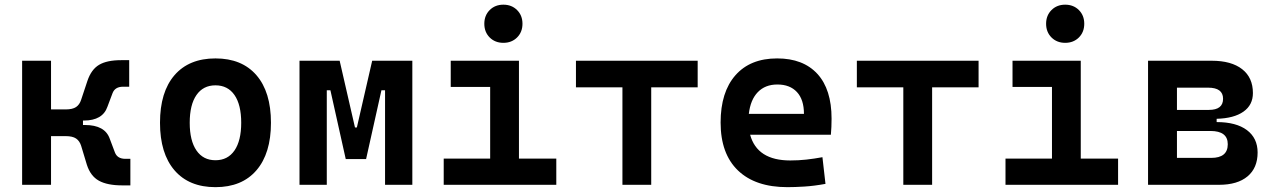

<svg xmlns="http://www.w3.org/2000/svg" viewBox="-20 -771 5313 801"><path d="M72.3 0V-517.6H192.9V-314.5H253.9Q282.7 -314.5 297.4 -324.5Q312 -334.5 318.4 -354.5L344.7 -433.6Q360.8 -481.4 393.6 -500.7Q426.3 -520 485.4 -520H519V-409.2H493.2Q460 -409.2 449.7 -382.8L428.2 -325.7Q408.2 -268.1 329.6 -268.1H326.2V-249.5H334.5Q418 -249.5 438 -191.9L459.5 -134.8Q469.7 -108.4 502.9 -108.4H523.9V2.4H490.2Q427.7 2.4 392.6 -17.1Q357.4 -36.6 342.3 -84L318.4 -163.1Q312 -183.1 297.4 -193.1Q282.7 -203.1 253.9 -203.1H192.9V0Z M878.9 9.8Q768.6 9.8 708 -60.5Q647.5 -130.9 647.5 -258.8Q647.5 -387.2 708 -457.3Q768.6 -527.3 878.9 -527.3Q989.3 -527.3 1049.8 -457.3Q1110.4 -387.2 1110.4 -258.8Q1110.4 -130.9 1049.8 -60.5Q989.3 9.8 878.9 9.8ZM878.9 -102.5Q930.2 -102.5 958.3 -143.3Q986.3 -184.1 986.3 -258.8Q986.3 -334 958.3 -374.5Q930.2 -415 878.9 -415Q827.6 -415 799.6 -374.5Q771.5 -334 771.5 -258.8Q771.5 -184.1 799.6 -143.3Q827.6 -102.5 878.9 -102.5Z M1229.5 0V-517.6H1397L1460.9 -239.3H1468.8L1532.7 -517.6H1700.2V0H1586.4V-394.5H1571.3L1507.3 -107.4H1422.4L1358.4 -394.5H1343.3V0Z M1831.1 0V-109.4H2024.9V-408.2H1860.4V-517.6H2145V-109.4H2300.8V0ZM2080.1 -592.3Q2045.4 -592.3 2022.9 -614.7Q2000.5 -637.2 2000.5 -671.9Q2000.5 -706.5 2022.9 -729Q2045.4 -751.5 2080.1 -751.5Q2114.7 -751.5 2137.2 -729Q2159.7 -706.5 2159.7 -671.9Q2159.7 -637.2 2137.2 -614.7Q2114.7 -592.3 2080.1 -592.3Z M2576.7 0V-406.7H2382.8V-517.6H2890.6V-406.7H2696.8V0Z M3265.1 9.8Q3131.3 9.8 3058.8 -59.8Q2986.3 -129.4 2986.3 -259.8Q2986.3 -386.7 3048.1 -457Q3109.9 -527.3 3222.2 -527.3Q3330.6 -527.3 3389.9 -462.9Q3449.2 -398.4 3449.2 -275.9Q3449.2 -240.7 3446.3 -209H3109.4Q3138.7 -101.6 3276.9 -101.6Q3311 -101.6 3344 -105.2Q3377 -108.9 3411.1 -115.2L3423.8 -3.9Q3375.5 4.9 3335.7 7.3Q3295.9 9.8 3265.1 9.8ZM3104 -295.9H3334Q3334 -355.5 3304.7 -387Q3275.4 -418.5 3223.1 -418.5Q3172.4 -418.5 3141.6 -386.7Q3110.8 -355 3104 -295.9Z M3748.5 0V-406.7H3554.7V-517.6H4062.5V-406.7H3868.7V0Z M4174.8 0V-109.4H4368.7V-408.2H4204.1V-517.6H4488.8V-109.4H4644.5V0ZM4423.8 -592.3Q4389.2 -592.3 4366.7 -614.7Q4344.2 -637.2 4344.2 -671.9Q4344.2 -706.5 4366.7 -729Q4389.2 -751.5 4423.8 -751.5Q4458.5 -751.5 4481 -729Q4503.4 -706.5 4503.4 -671.9Q4503.4 -637.2 4481 -614.7Q4458.5 -592.3 4423.8 -592.3Z M4769.5 0V-517.6H5035.2Q5117.2 -517.6 5162.1 -482.4Q5207 -447.3 5207 -382.8Q5207 -333 5167.5 -305.2Q5127.9 -277.3 5055.7 -275.4V-261.7Q5137.2 -261.7 5181.9 -228.3Q5226.6 -194.8 5226.6 -134.8Q5226.6 -70.3 5184.6 -35.2Q5142.6 0 5065.4 0ZM4890.1 -112.3H5033.2Q5102.1 -112.3 5102.1 -169.4Q5102.1 -224.6 5029.8 -224.6H4890.1ZM4890.1 -312.5H5023.4Q5082.5 -312.5 5082.5 -358.9Q5082.5 -405.3 5020 -405.3H4890.1Z"/></svg>

Font: Cascadia Mono PL SemiBold
Style: Regular
Weight: 600
Monospace: yes
Designer: Aaron Bell
Foundry: Saja Typeworks
Version: Version 2404.023; ttfautohint (v1.8.4)